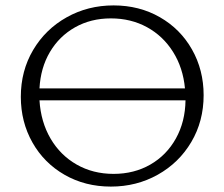

<svg xmlns="http://www.w3.org/2000/svg" viewBox="-20 -684 830 710"><path d="M733 -332Q733 -236 687.5 -159Q642 -82 563.5 -38Q485 6 390 6Q295 6 219 -37.5Q143 -81 100 -157Q57 -233 57 -326Q57 -422 102.5 -499Q148 -576 226.5 -620Q305 -664 400 -664Q495 -664 571 -620.5Q647 -577 690 -501Q733 -425 733 -332ZM126 -357H664Q657 -433 620 -492Q583 -551 523.5 -583.5Q464 -616 390 -616Q316 -616 257.5 -583Q199 -550 164.5 -491.5Q130 -433 126 -357ZM666 -313H126Q131 -233 167 -171.5Q203 -110 263.5 -75.5Q324 -41 400 -41Q476 -41 536 -75.5Q596 -110 630.5 -172Q665 -234 666 -313Z"/></svg>

Font: Ysabeau Infant Semilight
Style: Regular
Weight: 300
Designer: Christian Thalmann (Catharsis Fonts)
Version: Version 0.003